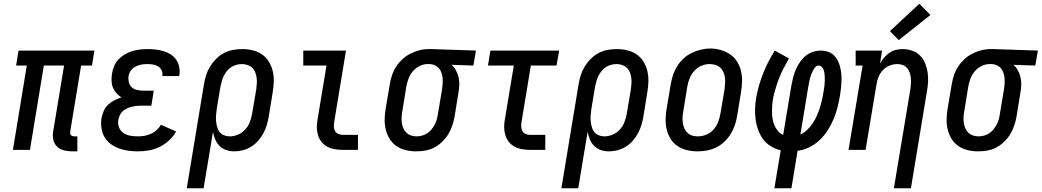

<svg xmlns="http://www.w3.org/2000/svg" viewBox="-20 -800 5561 1025"><path d="M364 8Q342 8 320.5 2.5Q299 -3 284 -18Q269 -33 264.5 -54.5Q260 -76 264 -99L322 -450H214L140 0H49L123 -450H66L79 -530H484L471 -450H413L355 -99Q354 -93 354.5 -88Q355 -83 358.5 -79Q362 -75 367 -73.5Q372 -72 377 -72H393V8Z M717 8Q690 8 664 4.5Q638 1 614 -8Q590 -17 570 -32Q550 -47 537.5 -69Q525 -91 521.5 -117Q518 -143 522 -170Q526 -189 534 -208Q542 -227 557 -241Q572 -255 590.5 -264.5Q609 -274 628 -280Q613 -290 601 -303.5Q589 -317 582.5 -333.5Q576 -350 575.5 -369Q575 -388 578 -407Q581 -428 589.5 -447.5Q598 -467 613 -483Q628 -499 647 -510Q666 -521 686 -527Q706 -533 726.5 -535.5Q747 -538 768 -538Q790 -538 811.5 -535.5Q833 -533 853 -527Q873 -521 890.5 -510Q908 -499 920 -482Q932 -465 936.5 -444Q941 -423 938 -402Q937 -400 937 -398Q937 -396 936 -394H846Q846 -394 846.5 -395Q847 -396 847 -397Q849 -412 842.5 -425Q836 -438 824 -445.5Q812 -453 797.5 -455.5Q783 -458 768 -458Q757 -458 746.5 -457Q736 -456 725.5 -453Q715 -450 704.5 -445Q694 -440 686 -432.5Q678 -425 673 -414.5Q668 -404 666 -394Q664 -377 668 -360.5Q672 -344 684 -333.5Q696 -323 712.5 -319.5Q729 -316 746 -316H801L788 -236H733Q720 -236 707.5 -234.5Q695 -233 682.5 -230Q670 -227 657.5 -221Q645 -215 635 -206Q625 -197 619.5 -184.5Q614 -172 612 -160Q608 -139 615.5 -120Q623 -101 639 -90Q655 -79 675.5 -75.5Q696 -72 717 -72Q734 -72 751.5 -75Q769 -78 785.5 -85.5Q802 -93 816 -105.5Q830 -118 839 -134L920 -98Q905 -71 882 -50Q859 -29 831.5 -15.5Q804 -2 774.5 3Q745 8 717 8Z M977 205 1069 -351Q1073 -375 1080.5 -399Q1088 -423 1101.5 -445Q1115 -467 1134 -486Q1153 -505 1176 -517Q1199 -529 1223.5 -533.5Q1248 -538 1273 -538Q1301 -538 1328.5 -531.5Q1356 -525 1378 -510Q1400 -495 1414.5 -472Q1429 -449 1435.5 -422.5Q1442 -396 1441.5 -367Q1441 -338 1436 -309L1415 -179Q1411 -156 1404.5 -133.5Q1398 -111 1386.5 -89.5Q1375 -68 1358.5 -49Q1342 -30 1321 -17Q1300 -4 1277 2Q1254 8 1230 8Q1208 8 1187.5 1Q1167 -6 1152.5 -20.5Q1138 -35 1129.5 -54.5Q1121 -74 1117 -96L1067 205ZM1206 -72Q1229 -72 1251 -81.5Q1273 -91 1289 -108.5Q1305 -126 1313.5 -148Q1322 -170 1326 -193L1348 -323Q1350 -338 1351 -354Q1352 -370 1350 -385Q1348 -400 1342.5 -414Q1337 -428 1326.5 -438Q1316 -448 1301.5 -453Q1287 -458 1271 -458Q1257 -458 1242 -454Q1227 -450 1214 -441.5Q1201 -433 1191 -420.5Q1181 -408 1174.5 -394.5Q1168 -381 1164 -366.5Q1160 -352 1157 -338L1137 -218Q1135 -202 1133.5 -185.5Q1132 -169 1133.5 -153.5Q1135 -138 1139 -123Q1143 -108 1152 -96Q1161 -84 1175.5 -78Q1190 -72 1206 -72Z M1810 0Q1788 0 1767 -3.5Q1746 -7 1728 -16.5Q1710 -26 1697 -42Q1684 -58 1678 -77.5Q1672 -97 1671.5 -118.5Q1671 -140 1675 -161L1723 -450H1599V-530H1827L1764 -148Q1762 -136 1762.5 -123Q1763 -110 1769 -100Q1775 -90 1786 -85Q1797 -80 1810 -80H1891V0Z M2202 8Q2174 8 2146.5 1.5Q2119 -5 2097 -20Q2075 -35 2060.5 -58Q2046 -81 2039.5 -107.5Q2033 -134 2033.5 -163Q2034 -192 2039 -221L2061 -351Q2065 -375 2073 -399Q2081 -423 2095 -444.5Q2109 -466 2128.5 -484Q2148 -502 2171 -513.5Q2194 -525 2218.5 -531.5Q2243 -538 2268 -538Q2272 -538 2275.5 -538Q2279 -538 2283 -538L2521 -530L2507 -450L2390 -454Q2404 -442 2413.5 -425Q2423 -408 2427.5 -389.5Q2432 -371 2432 -350.5Q2432 -330 2428 -309L2407 -179Q2403 -155 2395 -131Q2387 -107 2374 -85Q2361 -63 2341.5 -44Q2322 -25 2299.5 -13Q2277 -1 2252 3.5Q2227 8 2202 8ZM2204 -72Q2218 -72 2233 -76Q2248 -80 2261 -88.5Q2274 -97 2284 -109.5Q2294 -122 2301 -135.5Q2308 -149 2312 -163.5Q2316 -178 2318 -193L2340 -323Q2342 -337 2343 -352Q2344 -367 2343 -381Q2342 -395 2337.5 -409Q2333 -423 2325 -433.5Q2317 -444 2304 -450.5Q2291 -457 2276 -458H2270Q2268 -458 2266 -458Q2264 -458 2263 -458Q2241 -458 2220 -447.5Q2199 -437 2184 -419.5Q2169 -402 2161 -380.5Q2153 -359 2149 -337L2128 -207Q2125 -192 2124 -176Q2123 -160 2125 -145Q2127 -130 2133 -116Q2139 -102 2149 -92Q2159 -82 2173.5 -77Q2188 -72 2204 -72Z M2810 0Q2788 0 2767 -3.5Q2746 -7 2728 -16.5Q2710 -26 2697 -42Q2684 -58 2678 -77.5Q2672 -97 2671.5 -118.5Q2671 -140 2675 -161L2723 -450H2585L2598 -530H2965L2951 -450H2814L2764 -148Q2762 -136 2762.5 -123Q2763 -110 2769 -100Q2775 -90 2786 -85Q2797 -80 2810 -80H2891V0Z M2977 205 3069 -351Q3073 -375 3080.5 -399Q3088 -423 3101.5 -445Q3115 -467 3134 -486Q3153 -505 3176 -517Q3199 -529 3223.5 -533.5Q3248 -538 3273 -538Q3301 -538 3328.5 -531.5Q3356 -525 3378 -510Q3400 -495 3414.5 -472Q3429 -449 3435.5 -422.5Q3442 -396 3441.5 -367Q3441 -338 3436 -309L3415 -179Q3411 -156 3404.5 -133.5Q3398 -111 3386.5 -89.5Q3375 -68 3358.5 -49Q3342 -30 3321 -17Q3300 -4 3277 2Q3254 8 3230 8Q3208 8 3187.5 1Q3167 -6 3152.5 -20.5Q3138 -35 3129.5 -54.5Q3121 -74 3117 -96L3067 205ZM3206 -72Q3229 -72 3251 -81.5Q3273 -91 3289 -108.5Q3305 -126 3313.5 -148Q3322 -170 3326 -193L3348 -323Q3350 -338 3351 -354Q3352 -370 3350 -385Q3348 -400 3342.5 -414Q3337 -428 3326.5 -438Q3316 -448 3301.5 -453Q3287 -458 3271 -458Q3257 -458 3242 -454Q3227 -450 3214 -441.5Q3201 -433 3191 -420.5Q3181 -408 3174.5 -394.5Q3168 -381 3164 -366.5Q3160 -352 3157 -338L3137 -218Q3135 -202 3133.5 -185.5Q3132 -169 3133.5 -153.5Q3135 -138 3139 -123Q3143 -108 3152 -96Q3161 -84 3175.5 -78Q3190 -72 3206 -72Z M3703 8Q3675 8 3647.5 1.5Q3620 -5 3597.5 -20Q3575 -35 3560.5 -58Q3546 -81 3539.5 -107.5Q3533 -134 3533.5 -163Q3534 -192 3539 -221L3561 -351Q3565 -375 3573 -399.5Q3581 -424 3595 -446.5Q3609 -469 3629 -487.5Q3649 -506 3673 -517.5Q3697 -529 3722 -535Q3747 -541 3772 -541Q3801 -541 3828 -533Q3855 -525 3877.5 -510Q3900 -495 3914.5 -472Q3929 -449 3935.5 -422.5Q3942 -396 3941.5 -367Q3941 -338 3936 -309L3915 -179Q3911 -155 3902.5 -130.5Q3894 -106 3880 -83.5Q3866 -61 3846 -42.5Q3826 -24 3802.5 -12.5Q3779 -1 3753.5 3.5Q3728 8 3703 8ZM3705 -72Q3728 -72 3750.5 -81Q3773 -90 3789 -108Q3805 -126 3813.5 -148Q3822 -170 3826 -193L3848 -323Q3850 -338 3851 -354.5Q3852 -371 3850 -386Q3848 -401 3842 -415Q3836 -429 3825 -439Q3814 -449 3799 -453.5Q3784 -458 3768 -458Q3745 -458 3723.5 -448.5Q3702 -439 3686 -421Q3670 -403 3661.5 -381.5Q3653 -360 3649 -337L3628 -207Q3625 -192 3624 -176Q3623 -160 3625 -145Q3627 -130 3633 -116Q3639 -102 3649.5 -91.5Q3660 -81 3674.5 -76.5Q3689 -72 3705 -72Z M4114 205 4148 2Q4120 -4 4095.5 -19Q4071 -34 4054.5 -56Q4038 -78 4028 -105Q4018 -132 4014 -160.5Q4010 -189 4011 -219.5Q4012 -250 4017 -279Q4023 -312 4032.5 -345Q4042 -378 4054.5 -409.5Q4067 -441 4082.5 -471Q4098 -501 4116 -530L4192 -488Q4177 -462 4163 -435Q4149 -408 4138.5 -380.5Q4128 -353 4119.5 -324.5Q4111 -296 4106 -268Q4103 -250 4102 -232Q4101 -214 4101.5 -195.5Q4102 -177 4105.5 -160Q4109 -143 4116 -127.5Q4123 -112 4134.5 -99Q4146 -86 4161 -80L4206 -350Q4210 -371 4215.5 -391.5Q4221 -412 4230 -432Q4239 -452 4252 -470.5Q4265 -489 4282.5 -503Q4300 -517 4321 -523.5Q4342 -530 4363 -530Q4382 -530 4400 -524Q4418 -518 4430.5 -506Q4443 -494 4451.5 -478Q4460 -462 4464.5 -444.5Q4469 -427 4471 -408.5Q4473 -390 4472.5 -371Q4472 -352 4470 -332.5Q4468 -313 4465 -295Q4460 -263 4452 -230.5Q4444 -198 4431.5 -167.5Q4419 -137 4400.5 -107.5Q4382 -78 4357.5 -54Q4333 -30 4302 -14.5Q4271 1 4238 5L4205 205ZM4253 -82Q4273 -91 4290 -107.5Q4307 -124 4319.5 -143Q4332 -162 4341 -182.5Q4350 -203 4356.5 -223.5Q4363 -244 4368 -265.5Q4373 -287 4376 -308Q4378 -318 4379.5 -328Q4381 -338 4382 -348Q4383 -358 4383 -368.5Q4383 -379 4383 -388.5Q4383 -398 4381.5 -408Q4380 -418 4377 -427Q4374 -436 4367 -443Q4360 -450 4350 -450Q4339 -450 4331.5 -440.5Q4324 -431 4319 -421Q4314 -411 4310 -400.5Q4306 -390 4303.5 -379.5Q4301 -369 4299 -358Q4297 -347 4295 -337Z M4752 205 4840 -323Q4842 -338 4843 -353.5Q4844 -369 4842.5 -383.5Q4841 -398 4836.5 -412Q4832 -426 4822.5 -437Q4813 -448 4799 -453Q4785 -458 4770 -458Q4749 -458 4728.5 -449.5Q4708 -441 4693 -425Q4678 -409 4670 -389Q4662 -369 4659 -348L4601 0H4510L4585 -450H4548V-530H4689L4678 -461Q4687 -477 4699.5 -492Q4712 -507 4728 -518Q4744 -529 4762.5 -533.5Q4781 -538 4799 -538Q4825 -538 4849.5 -529.5Q4874 -521 4891.5 -503.5Q4909 -486 4918.5 -463Q4928 -440 4932 -414.5Q4936 -389 4934.5 -362.5Q4933 -336 4928 -309L4843 205ZM4778 -586 4731 -634 4888 -780 4947 -720Z M5202 8Q5174 8 5146.5 1.5Q5119 -5 5097 -20Q5075 -35 5060.5 -58Q5046 -81 5039.5 -107.5Q5033 -134 5033.5 -163Q5034 -192 5039 -221L5061 -351Q5065 -375 5073 -399Q5081 -423 5095 -444.5Q5109 -466 5128.5 -484Q5148 -502 5171 -513.5Q5194 -525 5218.5 -531.5Q5243 -538 5268 -538Q5272 -538 5275.5 -538Q5279 -538 5283 -538L5521 -530L5507 -450L5390 -454Q5404 -442 5413.5 -425Q5423 -408 5427.5 -389.5Q5432 -371 5432 -350.5Q5432 -330 5428 -309L5407 -179Q5403 -155 5395 -131Q5387 -107 5374 -85Q5361 -63 5341.5 -44Q5322 -25 5299.5 -13Q5277 -1 5252 3.5Q5227 8 5202 8ZM5204 -72Q5218 -72 5233 -76Q5248 -80 5261 -88.5Q5274 -97 5284 -109.5Q5294 -122 5301 -135.5Q5308 -149 5312 -163.5Q5316 -178 5318 -193L5340 -323Q5342 -337 5343 -352Q5344 -367 5343 -381Q5342 -395 5337.5 -409Q5333 -423 5325 -433.5Q5317 -444 5304 -450.5Q5291 -457 5276 -458H5270Q5268 -458 5266 -458Q5264 -458 5263 -458Q5241 -458 5220 -447.5Q5199 -437 5184 -419.5Q5169 -402 5161 -380.5Q5153 -359 5149 -337L5128 -207Q5125 -192 5124 -176Q5123 -160 5125 -145Q5127 -130 5133 -116Q5139 -102 5149 -92Q5159 -82 5173.5 -77Q5188 -72 5204 -72Z"/></svg>

Font: Iosevka Slab Medium
Style: Italic
Weight: 500
Italic angle: -9°
Monospace: yes
Designer: Belleve Invis
Foundry: Belleve Invis
Version: Version 11.1.0; ttfautohint (v1.8.3)